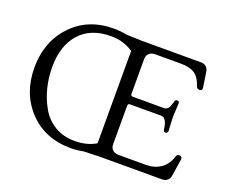

<svg xmlns="http://www.w3.org/2000/svg" viewBox="-117 -895 1287 1090"><g transform="rotate(20 526.0 -350.0)"><path d="M950 0H575L477 3Q437 11 400 11Q244 11 147 -91Q50 -193 50 -349.5Q50 -506 147 -608.5Q244 -711 400 -711Q439 -711 479 -703L575 -700H930Q949 -700 961 -688.5Q973 -677 975 -660L989 -568Q991 -550 974.5 -550Q958 -550 953 -566Q938 -614 908 -634Q878 -654 825 -654H668Q646 -654 632.5 -641.5Q619 -629 619 -607V-397Q619 -384 632 -384H818Q832 -384 840 -391Q848 -398 850.5 -404Q853 -410 858 -426L862 -439Q865 -451 877 -451Q889 -451 889 -437L885 -352L889 -271Q889 -258 876 -256Q864 -256 862 -268L859 -286Q850 -338 818 -338H631Q619 -338 619 -324V-92Q619 -71 632.5 -58.5Q646 -46 668 -46H833Q885 -46 922.5 -71.5Q960 -97 975 -146Q980 -162 991.5 -162Q1003 -162 1007.5 -156.5Q1012 -151 1011 -144L995 -40Q993 -23 980.5 -11.5Q968 0 950 0ZM534 -67V-625Q476 -665 399 -665Q277 -665 210.5 -590.5Q144 -516 144 -388Q144 -255 204 -150Q233 -98 285 -66.5Q337 -35 408 -35Q479 -35 534 -67Z"/></g></svg>

Font: Lustria
Style: Regular
Weight: 400
Designer: Matthew Desmond
Foundry: Matthew Desmond
Version: Version 001.001; ttfautohint (v1.6)